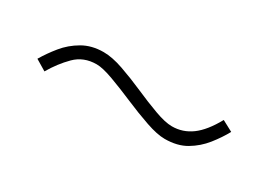

<svg xmlns="http://www.w3.org/2000/svg" viewBox="-15 -570 648 464"><g transform="rotate(30 309.5 -338.5)"><path d="M92 -281 62 -299Q75 -321 92.5 -342.5Q110 -364 135 -378.5Q160 -393 193 -393Q217 -393 248.5 -382Q280 -371 313 -356.5Q346 -342 376 -331Q406 -320 425 -320Q455 -320 479.5 -338Q504 -356 526 -396L556 -380Q544 -358 526.5 -336Q509 -314 484.5 -299.5Q460 -285 425 -285Q404 -285 372 -296Q340 -307 305 -322Q270 -337 240 -348Q210 -359 193 -359Q157 -359 133.5 -335.5Q110 -312 92 -281Z"/></g></svg>

Font: Zen Kaku Gothic New Light
Style: Regular
Weight: 300
Designer: Yoshimichi Ohira
Foundry: Positype
Version: Version 1.002